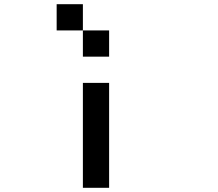

<svg xmlns="http://www.w3.org/2000/svg" viewBox="-20 -895 1040 915"><path d="M250 -875H375V-750H250ZM375 -750H500V-625H375ZM375 -500H500V0H375Z"/></svg>

Font: Pixel Operator Mono 8
Style: Regular
Weight: 400
Monospace: yes
Designer: Jayvee Enaguas (HarvettFox96)
Foundry: The Grandoplex Project
Version: Version 1.5.0 (October 25, 2015)